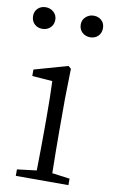

<svg xmlns="http://www.w3.org/2000/svg" viewBox="-92 -810 502 856"><g transform="rotate(10 159.0 -382.0)"><path d="M95.7 -715.8Q95.7 -693.4 81.1 -679.7Q66.4 -666 44.9 -666Q23.4 -666 9.3 -679.7Q-4.9 -693.4 -4.9 -715.8Q-4.9 -737.3 9.3 -750.5Q23.4 -763.7 44.9 -763.7Q65.4 -763.7 80.6 -750Q95.7 -736.3 95.7 -715.8ZM199.2 -376V-226.6Q199.2 -149.4 201.2 -40L281.2 -29.3V0H43V-29.3L130.9 -40Q132.8 -149.4 132.8 -226.6V-282.2Q132.8 -374 129.9 -444.3L38.1 -451.2V-480.5L189.5 -523.4L202.1 -512.7ZM261.7 -763.7Q283.2 -763.7 297.4 -750.5Q311.5 -737.3 311.5 -715.8Q311.5 -693.4 297.4 -679.7Q283.2 -666 261.7 -666Q240.2 -666 225.6 -679.7Q210.9 -693.4 210.9 -715.8Q210.9 -736.3 226.1 -750Q241.2 -763.7 261.7 -763.7Z"/></g></svg>

Font: GenYoMin TW TTF Light
Style: Regular
Weight: 300
Version: Version 1.300